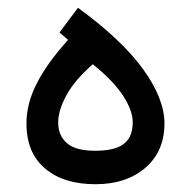

<svg xmlns="http://www.w3.org/2000/svg" viewBox="-20 -475 490 493"><path d="M180.2 -455.1 132.8 -391.6 154.8 -372.6C118.2 -332 91.3 -294.4 74.2 -260.3C56.6 -226.1 47.9 -191.9 47.9 -158.2C47.9 -107.4 64 -68.8 96.2 -42C127.9 -15.1 170.9 -2 225.1 -2C278.3 -2 320.8 -16.1 353.5 -44.4C386.2 -72.8 402.3 -110.8 402.3 -158.2C402.3 -199.7 384.3 -246.1 348.1 -296.4C312 -346.7 255.9 -399.9 180.2 -455.1ZM218.3 -310.1C252.9 -282.2 278.8 -255.4 295.9 -229.5C312.5 -203.6 320.8 -181.2 320.8 -161.1C320.8 -136.2 313.5 -117.7 298.3 -106C283.2 -93.8 258.3 -87.9 224.6 -87.9C190.9 -87.9 167 -94.2 151.9 -107.4C136.7 -120.6 129.4 -138.2 129.4 -160.6C129.4 -181.6 136.7 -205.1 150.9 -231C165 -256.8 187.5 -283.2 218.3 -310.1Z"/></svg>

Font: Vazir
Style: Regular
Weight: 400
Designer: Saber Rastikerdar
Foundry: Saber Rastikerdar
Version: Version 27.002;January 24, 2021;FontCreator 13.0.0.2683 64-b